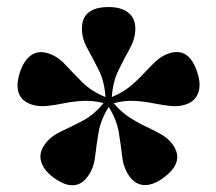

<svg xmlns="http://www.w3.org/2000/svg" viewBox="-20 -792 630 559"><path d="M236 -279Q200 -228.5 136.5 -274.5Q107 -296.5 99.8 -321.5Q92.5 -346.5 110 -371Q127 -395 156.8 -408.8Q186.5 -422.5 220 -440Q253.5 -457.5 281.5 -492Q249.5 -500 220.5 -498.2Q191.5 -496.5 165.8 -491.2Q140 -486 116.8 -483.5Q93.5 -481 72.5 -487.5Q14 -507 38 -581.5Q49.5 -616.5 70.8 -631.2Q92 -646 121 -636.5Q148.5 -627.5 170.5 -603.5Q192.5 -579.5 219.2 -552.8Q246 -526 287 -509.5Q284.5 -554 267.5 -588Q250.5 -622 234.5 -650.8Q218.5 -679.5 218.5 -708.5Q218.5 -771.5 296.5 -771.5Q333 -771.5 353.5 -755.2Q374 -739 374 -708.5Q374 -679.5 358 -650.8Q342 -622 325.2 -588Q308.5 -554 305.5 -509.5Q336.5 -522 358.8 -540.5Q381 -559 399 -578.5Q417 -598 434.2 -614Q451.5 -630 472 -636.5Q530.5 -656 554.5 -581Q566 -546.5 557.2 -521.8Q548.5 -497 520 -487.5Q499.5 -481 476.2 -483.5Q453 -486 427 -491.2Q401 -496.5 372.2 -498.2Q343.5 -500 311 -491.5Q332.5 -466 357 -450.2Q381.5 -434.5 405.5 -423.2Q429.5 -412 449.8 -400.5Q470 -389 483 -371Q519 -320.5 456 -274.5Q426.5 -252.5 400.5 -253.2Q374.5 -254 356.5 -279Q339.5 -303 335.8 -335.8Q332 -368.5 326 -405.8Q320 -443 296.5 -481Q273 -443 266.8 -405.5Q260.5 -368 256.8 -335.2Q253 -302.5 236 -279ZM296.5 -496.5Z"/></svg>

Font: Fraunces 72pt S050
Style: Bold
Weight: 700
Version: Version 1.000; ttfautohint (v1.8.3)